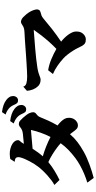

<svg xmlns="http://www.w3.org/2000/svg" viewBox="464 -1380 962 1930"><g transform="rotate(-90 945.0 -415.0)"><path d="M783.2 -876Q822.3 -871.1 852.5 -860.6Q882.8 -850.1 905.8 -832Q922.9 -819.3 933.8 -802Q944.8 -784.7 944.8 -762.2Q944.8 -744.6 933.1 -729.7Q921.4 -714.8 900.9 -714.8Q882.3 -714.8 873 -725.3Q863.8 -735.8 854 -758.8Q841.3 -789.1 816.2 -809.3Q791 -829.6 758.8 -839.8ZM312 -793Q338.4 -797.4 362.8 -797.9Q387.2 -798.3 409.2 -793Q455.1 -781.7 478 -760.5Q501 -739.3 501 -715.8Q501 -708 496.6 -700.9Q492.2 -693.8 485.8 -688Q480 -682.1 474.9 -674.1Q469.7 -666 464.4 -656.2Q491.2 -658.7 516.4 -661.4Q541.5 -664.1 564.9 -666Q587.9 -668.5 603.3 -675.3Q618.7 -682.1 628.9 -690.9Q639.6 -700.2 648.2 -703.6Q656.7 -707 662.1 -707Q670.4 -707 679.9 -703.9Q689.5 -700.7 696.8 -693.8Q710.9 -681.6 726.1 -664.8Q741.2 -647.9 753.7 -631.3Q766.1 -614.7 772 -602.1Q782.2 -579.6 782.2 -561Q782.2 -555.2 778.6 -547.4Q774.9 -539.6 769 -535.2Q755.4 -525.4 747.1 -516.4Q738.8 -507.3 733.9 -496.1Q716.8 -453.1 696.3 -408.4Q675.8 -363.8 648.9 -317.4Q673.3 -298.8 690.9 -279.8Q706.5 -263.2 716.3 -244.9Q726.1 -226.6 726.1 -201.2Q726.1 -182.1 719 -164.6Q711.9 -147 699.2 -134.8Q683.6 -121.1 672.4 -116.9Q661.1 -112.8 648.9 -112.8Q627.9 -112.8 613.8 -126.2Q599.6 -139.6 584 -162.1Q574.2 -176.3 561 -192.4Q523.4 -148.9 481 -116.7Q438.5 -84.5 386.2 -55.2Q356.9 -38.6 322.8 -23.4Q288.6 -8.3 253.2 4.6Q217.8 17.6 183.8 28.1Q149.9 38.6 121.1 45.9L74.2 -18.1Q116.2 -30.8 160.9 -49.3Q205.6 -67.9 247.3 -91.1Q289.1 -114.3 321.8 -139.2Q367.7 -173.8 403.3 -208.3Q439 -242.7 470.2 -286.1Q460.9 -294.9 451.2 -302.7Q441.4 -310.5 432.1 -317.9Q398.4 -343.8 359.6 -367.9Q320.8 -392.1 280.8 -410.2Q238.3 -375 191.2 -346.7Q144 -318.4 101.1 -297.9L50.8 -349.1Q75.2 -362.3 100.1 -381.1Q125 -399.9 148.7 -421.1Q172.4 -442.4 193.1 -463.9Q213.9 -485.4 229 -504.9Q244.6 -524.9 260 -549.1Q275.4 -573.2 288.8 -598.6Q302.2 -624 312.3 -647.7Q322.3 -671.4 327.1 -689.9Q334 -715.8 325.9 -731.2Q317.9 -746.6 283.2 -748ZM692.9 -793.9Q731.9 -789.1 762.5 -778.6Q793 -768.1 815.9 -750Q832.5 -737.3 843.8 -720Q855 -702.6 855 -680.2Q855 -668.9 849.6 -658Q844.2 -647 834.5 -639.9Q824.7 -632.8 811 -632.8Q792.5 -632.8 783.2 -643.3Q773.9 -653.8 764.2 -676.8Q751.5 -707 726.3 -727.3Q701.2 -747.6 668.9 -757.8ZM604 -585 415 -568.4Q398.4 -542.5 378.9 -515.6Q359.4 -488.8 338.9 -465.8Q390.6 -450.7 439 -431.4Q487.3 -412.1 533.2 -388.2Q558.1 -436.5 575.7 -486.6Q593.3 -536.6 604 -585Z M1204.1 -412.1Q1260.3 -402.8 1315.9 -379.6Q1371.6 -356.4 1418.5 -329.1Q1454.6 -363.3 1489 -402.1Q1523.4 -440.9 1554.4 -480.7Q1585.4 -520.5 1610.4 -557.1Q1508.3 -549.3 1411.9 -541.3Q1315.4 -533.2 1235.4 -521Q1229 -520 1215.1 -517.6Q1201.2 -515.1 1185.8 -511.2Q1170.4 -507.3 1158.2 -502Q1143.1 -496.1 1130.4 -491.9Q1117.7 -487.8 1107.4 -487.8Q1101.1 -487.8 1090.3 -489.5Q1079.6 -491.2 1067.1 -496.8Q1054.7 -502.4 1043 -514.2Q1022 -536.6 1010.7 -565.2Q999.5 -593.8 997.1 -625L1039.1 -662.1Q1045.9 -638.2 1072.5 -630.6Q1099.1 -623 1141.1 -623Q1160.6 -623 1195.8 -624.8Q1231 -626.5 1273.7 -629.2Q1316.4 -631.8 1359.4 -634.8Q1402.3 -638.2 1444.6 -641.1Q1486.8 -644 1523.2 -646.5Q1559.6 -648.9 1585 -649.9Q1615.7 -651.4 1630.9 -657.2Q1646 -663.1 1657.2 -670.9Q1675.8 -685.1 1692.4 -685.1Q1702.6 -685.1 1715.1 -678.7Q1727.5 -672.4 1738.3 -662.1Q1753.4 -647 1767.6 -629.9Q1781.7 -612.8 1792 -594.2Q1802.7 -575.2 1809.1 -556.2Q1815.4 -537.1 1815.4 -522Q1815.4 -512.2 1808.1 -501.5Q1800.8 -490.7 1781.2 -486.8Q1767.1 -483.9 1753.2 -478.3Q1739.3 -472.7 1724.1 -460Q1676.8 -419.4 1618.7 -373.8Q1560.5 -328.1 1491.2 -281.7Q1508.8 -268.1 1526.9 -250Q1544.9 -231.9 1559.8 -211.7Q1574.7 -191.4 1584 -170.9Q1593.3 -150.4 1593.3 -131.8Q1593.3 -107.9 1588.9 -93.5Q1584.5 -79.1 1575.2 -66.9Q1563 -50.3 1546.9 -41.7Q1530.8 -33.2 1515.1 -33.2Q1502.9 -33.2 1491 -35.6Q1479 -38.1 1469.2 -45.9Q1457 -56.6 1449.2 -70.6Q1441.4 -84.5 1432.1 -104Q1419.9 -130.9 1401.4 -160.2Q1382.8 -189.5 1362.5 -215.6Q1342.3 -241.7 1324.2 -257.8Q1290 -289.6 1248.8 -318.1Q1207.5 -346.7 1166 -363.8Z"/></g></svg>

Font: BIZ UDPMincho
Style: Bold
Weight: 700
Designer: TypeBank Co., Ltd.
Foundry: Morisawa Inc.
Version: Version 1.06